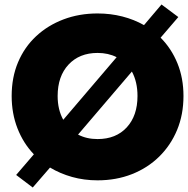

<svg xmlns="http://www.w3.org/2000/svg" viewBox="-20 -778 838 856"><path d="M32 -350Q32 -433 60.5 -500.5Q89 -568 141 -616.5Q193 -665 263 -691.5Q333 -718 415 -718Q473 -718 525.5 -704.5Q578 -691 622 -666L700 -758L775 -702L696 -610Q744 -562 771 -496Q798 -430 798 -350Q798 -267 769.5 -198.5Q741 -130 689.5 -79.5Q638 -29 568 -1.5Q498 26 415 26Q355 26 301.5 11Q248 -4 203 -31L126 58L52 2L131 -90Q84 -139 58 -205.5Q32 -272 32 -350ZM237 -350Q237 -289 262 -244L500 -523Q463 -542 415 -542Q334 -542 285.5 -490Q237 -438 237 -350ZM593 -350Q593 -413 568 -459L328 -178Q366 -158 415 -158Q497 -158 545 -210Q593 -262 593 -350Z"/></svg>

Font: Jost* Heavy
Style: Regular
Weight: 800
Version: Version 3.7